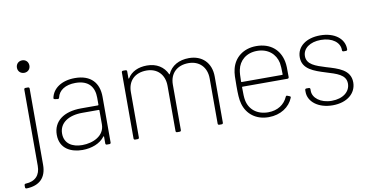

<svg xmlns="http://www.w3.org/2000/svg" viewBox="-107 -934 2667 1378"><g transform="rotate(-10 1226.0 -245.5)"><path d="M114 -610C140 -610 159 -629 159 -655C159 -682 140 -701 114 -701C87 -701 68 -682 68 -655C68 -629 87 -610 114 -610ZM-14 210C82 207 132 156 132 63V-492C132 -498 128 -502 122 -502H103C97 -502 93 -498 93 -492V64C93 132 56 172 -14 175C-20 175 -24 179 -24 185V200C-24 206 -20 210 -14 210Z M464 -510C368 -510 301 -464 288 -395C287 -391 291 -387 297 -386L317 -383C323 -382 327 -385 329 -392C340 -443 389 -475 462 -475C560 -475 598 -419 598 -344V-292C598 -290 596 -288 594 -288H471C343 -288 266 -229 266 -131C266 -28 349 8 430 8C496 8 559 -15 593 -61C596 -64 598 -63 598 -60V-10C598 -4 602 0 608 0H627C633 0 637 -4 637 -10V-343C637 -443 582 -510 464 -510ZM434 -27C362 -27 305 -60 305 -133C305 -211 374 -255 473 -255H594C596 -255 598 -253 598 -251V-149C598 -66 514 -27 434 -27Z M1295 -509C1223 -509 1166 -478 1140 -419C1139 -417 1137 -417 1136 -420C1111 -476 1059 -509 989 -509C926 -509 876 -486 848 -441C846 -438 843 -438 843 -442V-492C843 -498 839 -502 833 -502H814C808 -502 804 -498 804 -492V-10C804 -4 808 0 814 0H833C839 0 843 -4 843 -10V-341C843 -424 896 -474 980 -474C1057 -474 1110 -423 1110 -339V-10C1110 -4 1114 0 1120 0H1139C1145 0 1149 -4 1149 -10V-341C1149 -424 1203 -474 1286 -474C1363 -474 1417 -423 1417 -339V-10C1417 -4 1421 0 1427 0H1445C1451 0 1455 -4 1455 -10V-346C1455 -448 1390 -509 1295 -509Z M1789 -27C1708 -27 1653 -73 1640 -141C1636 -159 1635 -191 1635 -236C1635 -239 1637 -240 1639 -240H1967C1973 -240 1977 -244 1977 -251C1977 -318 1977 -337 1972 -363C1955 -451 1890 -510 1786 -510C1691 -510 1624 -455 1605 -375C1597 -343 1597 -308 1597 -252C1597 -196 1598 -155 1608 -121C1630 -44 1694 8 1787 8C1874 8 1940 -37 1966 -102C1968 -108 1966 -112 1960 -114L1945 -120C1939 -123 1935 -121 1932 -115C1909 -62 1859 -27 1789 -27ZM1786 -475C1865 -475 1919 -428 1933 -361C1936 -345 1938 -313 1938 -278C1938 -275 1936 -274 1934 -274H1639C1637 -274 1635 -275 1635 -278C1635 -314 1637 -345 1641 -363C1654 -428 1707 -475 1786 -475Z M2254 4C2359 4 2427 -53 2427 -133C2427 -225 2338 -249 2254 -274C2180 -297 2118 -317 2118 -378C2118 -434 2171 -473 2250 -473C2334 -473 2387 -430 2387 -377V-374C2387 -368 2391 -364 2397 -364H2415C2421 -364 2425 -368 2425 -374V-377C2425 -451 2356 -506 2251 -506C2150 -506 2080 -455 2080 -376C2080 -290 2162 -263 2246 -237C2319 -214 2388 -197 2388 -131C2388 -72 2335 -29 2253 -29C2170 -29 2116 -75 2116 -125V-138C2116 -144 2112 -148 2106 -148H2088C2082 -148 2078 -144 2078 -138V-124C2078 -54 2148 4 2254 4Z"/></g></svg>

Font: Barlow ExtraLight
Style: Regular
Weight: 275
Designer: Jeremy Tribby
Foundry: Tribby Type
Version: Version 1.422;hotconv 1.0.109;makeotfexe 2.5.65596